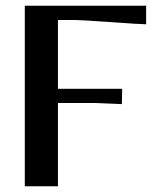

<svg xmlns="http://www.w3.org/2000/svg" viewBox="-20 -653 556 673"><path d="M183.1 -583V-341.8H408.2L407.2 -288.1Q399.9 -288.1 362.5 -290Q325.2 -292 314 -292H183.1V0H66.9V-632.8H492.2V-567.9Q473.6 -567.9 369.4 -575.4Q265.1 -583 232.9 -583Z"/></svg>

Font: Resagokr
Style: Bold
Weight: 600
Designer: gluk
Foundry: gluk
Version: Version 0.95